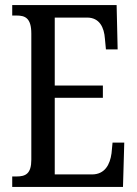

<svg xmlns="http://www.w3.org/2000/svg" viewBox="-20 -734 539 754"><path d="M28 0H463L468 -174H422L418 -132C412 -88 392 -49 341 -49H195V-350H384V-398H195V-665H322C371 -665 389 -626 392 -582L396 -540H442L438 -714H28V-673H45C78 -673 103 -664 103 -602V-107C103 -52 81 -41 45 -41H28Z"/></svg>

Font: Noto Serif Ethiopic XCn
Style: Regular
Weight: 400
Width: 2
Designer: Monotype Design Team
Foundry: Monotype Imaging Inc.
Version: Version 2.102